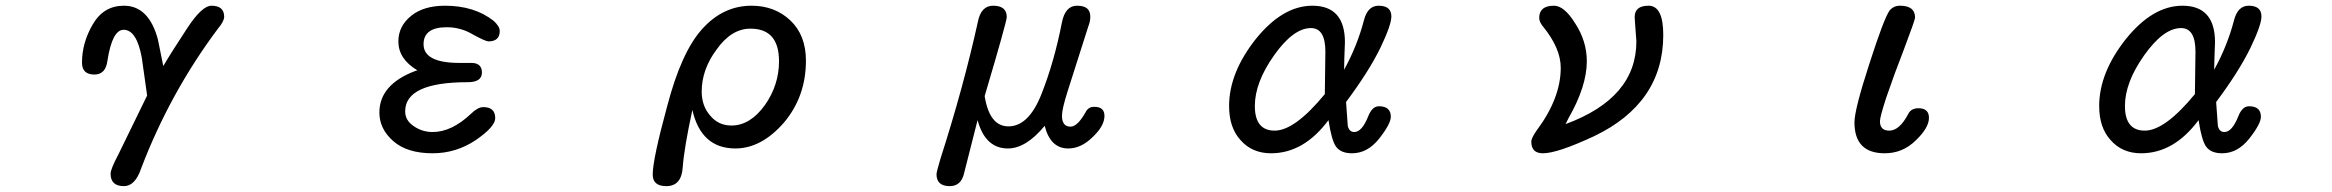

<svg xmlns="http://www.w3.org/2000/svg" viewBox="-20 -507 8040 662"><path d="M361.3 91.8Q361.3 76.2 387.7 26.4L487.3 -177.7L468.8 -308.6Q451.2 -404.3 406.2 -404.3Q367.2 -404.3 350.6 -298.8Q344.7 -250 305.7 -250Q262.7 -250 262.7 -291Q262.7 -359.4 299.8 -422.9Q336.9 -487.3 407.2 -487.3Q493.2 -487.3 524.4 -371.1L543 -279.3Q569.3 -324.2 627 -412.1Q676.8 -487.3 709 -487.3Q752.9 -487.3 752.9 -449.2Q752.9 -433.6 731.4 -408.2Q566.4 -187.5 466.8 73.2Q446.3 134.8 407.2 134.8Q361.3 134.8 361.3 91.8Z M1335.9 -20.5Q1288.1 -62.5 1288.1 -119.1Q1288.1 -214.8 1410.2 -261.7L1418.9 -264.6Q1353.5 -303.7 1353.5 -364.3Q1353.5 -417 1398.4 -453.1Q1441.4 -487.3 1514.6 -487.3Q1615.2 -487.3 1681.6 -435.5Q1703.1 -416 1703.1 -400.4Q1703.1 -364.3 1664.1 -364.3Q1654.3 -364.3 1611.3 -387.7Q1569.3 -413.1 1520.5 -413.1Q1440.4 -413.1 1440.4 -354.5Q1440.4 -290 1565.4 -290H1605.5Q1641.6 -290 1641.6 -256.8Q1641.6 -223.6 1592.8 -223.6Q1377 -223.6 1377 -123Q1377 -91.8 1406.2 -72.3Q1435.5 -51.8 1471.7 -51.8Q1538.1 -51.8 1605.5 -116.2Q1627.9 -137.7 1646.5 -137.7Q1687.5 -137.7 1687.5 -99.6Q1687.5 -70.3 1621.1 -24.4Q1552.7 21.5 1471.7 21.5Q1383.8 21.5 1335.9 -20.5Z M2230.5 94.7Q2230.5 42 2280.3 -140.6Q2329.1 -327.1 2400.4 -406.2Q2472.7 -487.3 2571.3 -487.3Q2651.4 -487.3 2705.1 -436.5Q2758.8 -385.7 2758.8 -297.9Q2758.8 -174.8 2683.6 -85Q2605.5 4.9 2515.6 4.9Q2397.5 4.9 2367.2 -127.9Q2338.9 2.9 2334 69.3Q2330.1 134.8 2277.3 134.8Q2230.5 134.8 2230.5 94.7ZM2617.2 -144.5Q2666 -213.9 2666 -295.9Q2666 -408.2 2567.4 -408.2Q2502 -408.2 2451.2 -336.9Q2399.4 -267.6 2399.4 -191.4Q2399.4 -141.6 2428.7 -108.4Q2457 -74.2 2502 -74.2Q2566.4 -74.2 2617.2 -144.5Z M3209 93.8Q3209 85.9 3222.7 40Q3301.8 -206.1 3351.6 -431.6Q3362.3 -487.3 3404.3 -487.3Q3451.2 -487.3 3451.2 -448.2Q3451.2 -432.6 3375 -175.8Q3391.6 -71.3 3457 -71.3Q3527.3 -71.3 3571.3 -183.6Q3615.2 -294.9 3641.6 -430.7Q3653.3 -487.3 3693.4 -487.3Q3716.8 -487.3 3728 -478Q3739.3 -468.8 3739.3 -449.2Q3739.3 -433.6 3732.4 -416L3661.1 -192.4Q3641.6 -130.9 3641.6 -108.4Q3641.6 -70.3 3670.9 -70.3Q3695.3 -70.3 3723.6 -121.1Q3732.4 -138.7 3752.9 -138.7Q3788.1 -138.7 3788.1 -107.4Q3788.1 -72.3 3746.1 -33.2Q3707 4.9 3663.1 4.9Q3601.6 4.9 3582 -73.2Q3517.6 4.9 3455.1 4.9Q3377 4.9 3350.6 -92.8L3304.7 87.9Q3294.9 134.8 3254.9 134.8Q3209 134.8 3209 93.8Z M4256.8 -24.4Q4217.8 -67.4 4217.8 -141.6Q4217.8 -255.9 4309.6 -372.1Q4402.3 -487.3 4504.9 -487.3Q4617.2 -487.3 4617.2 -361.3L4615.2 -306.6L4614.3 -266.6Q4659.2 -347.7 4682.6 -436.5Q4695.3 -487.3 4733.4 -487.3Q4777.3 -487.3 4777.3 -450.2Q4777.3 -420.9 4739.3 -341.8Q4699.2 -259.8 4621.1 -155.3L4627 -73.2Q4631.8 -51.8 4649.4 -51.8Q4675.8 -51.8 4697.3 -105.5Q4710.9 -140.6 4734.4 -140.6Q4775.4 -140.6 4775.4 -104.5Q4775.4 -80.1 4735.4 -29.3Q4695.3 21.5 4641.6 21.5Q4603.5 21.5 4586.9 -1Q4571.3 -21.5 4560.5 -92.8Q4475.6 21.5 4362.3 21.5Q4296.9 21.5 4256.8 -24.4ZM4547.9 -182.6 4549.8 -329.1Q4549.8 -410.2 4500 -410.2Q4439.5 -410.2 4373 -316.4Q4306.6 -222.7 4306.6 -141.6Q4306.6 -56.6 4375 -56.6Q4444.3 -56.6 4547.9 -182.6Z M5259.8 -18.6Q5259.8 -31.2 5279.3 -58.6Q5361.3 -168.9 5361.3 -273.4Q5361.3 -340.8 5299.8 -416Q5287.1 -431.6 5287.1 -445.3Q5287.1 -487.3 5337.9 -487.3Q5374 -487.3 5412.1 -424.8Q5451.2 -364.3 5451.2 -295.9Q5451.2 -210 5388.7 -100.6L5377.9 -79.1Q5622.1 -168.9 5622.1 -364.3L5617.2 -431.6L5616.2 -448.2Q5616.2 -487.3 5664.1 -487.3Q5714.8 -487.3 5714.8 -386.7Q5714.8 -151.4 5475.6 -37.1Q5349.6 21.5 5299.8 21.5Q5259.8 21.5 5259.8 -18.6Z M6374 -85Q6374 -128.9 6424.8 -285.2Q6475.6 -443.4 6495.1 -470.7Q6508.8 -487.3 6531.2 -487.3Q6583 -487.3 6583 -446.3Q6583 -438.5 6543.9 -335Q6510.7 -250 6483.4 -169.9Q6461.9 -103.5 6461.9 -88.9Q6461.9 -56.6 6494.1 -56.6Q6529.3 -56.6 6559.6 -114.3Q6569.3 -133.8 6594.7 -133.8Q6630.9 -133.8 6630.9 -100.6Q6630.9 -66.4 6585 -22.5Q6540 21.5 6478.5 21.5Q6374 21.5 6374 -85Z M7256.8 -24.4Q7217.8 -67.4 7217.8 -141.6Q7217.8 -255.9 7309.6 -372.1Q7402.3 -487.3 7504.9 -487.3Q7617.2 -487.3 7617.2 -361.3L7615.2 -306.6L7614.3 -266.6Q7659.2 -347.7 7682.6 -436.5Q7695.3 -487.3 7733.4 -487.3Q7777.3 -487.3 7777.3 -450.2Q7777.3 -420.9 7739.3 -341.8Q7699.2 -259.8 7621.1 -155.3L7627 -73.2Q7631.8 -51.8 7649.4 -51.8Q7675.8 -51.8 7697.3 -105.5Q7710.9 -140.6 7734.4 -140.6Q7775.4 -140.6 7775.4 -104.5Q7775.4 -80.1 7735.4 -29.3Q7695.3 21.5 7641.6 21.5Q7603.5 21.5 7586.9 -1Q7571.3 -21.5 7560.5 -92.8Q7475.6 21.5 7362.3 21.5Q7296.9 21.5 7256.8 -24.4ZM7547.9 -182.6 7549.8 -329.1Q7549.8 -410.2 7500 -410.2Q7439.5 -410.2 7373 -316.4Q7306.6 -222.7 7306.6 -141.6Q7306.6 -56.6 7375 -56.6Q7444.3 -56.6 7547.9 -182.6Z"/></svg>

Font: jf-openhuninn-1.1
Style: Regular
Weight: 400
Designer: [Kosugi Maru]
      Designed by Motoya company      

      [Varela Round]
      Joe Prince(Latin component); Avraham Co
Foundry: justfont CO.,LTD.
Version: 1.1